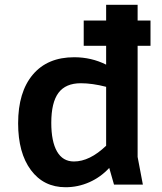

<svg xmlns="http://www.w3.org/2000/svg" viewBox="-20 -774 680 805"><path d="M557 -582V-116L579 0H458L438 -70Q402 -31 354.5 -10Q307 11 255 11Q163 11 109.5 -61Q56 -133 56 -257Q56 -388 117.5 -461Q179 -534 291 -534Q363 -534 425 -503V-582H331V-688H425V-754H557V-688H611V-582ZM290 -97Q356 -97 425 -163V-410Q367 -425 319 -425Q255 -425 225 -384.5Q195 -344 195 -259Q195 -181 219 -139Q243 -97 290 -97Z"/></svg>

Font: AmikoBold
Style: Bold
Weight: 700
Designer: Pablo Impallari, Rodrigo Fuenzalida, Andres Torresi
Foundry: Impallari Type
Version: Version 1.000; ttfautohint (v1.3)